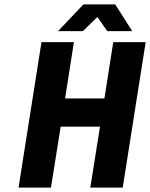

<svg xmlns="http://www.w3.org/2000/svg" viewBox="-20 -850 680 870"><path d="M243.2 -709 357.9 -830.1H502L579.1 -709H465.8L422.9 -771H418.9L356 -709ZM64 0 168 -659.2H314.9L274.9 -403.8H453.1L493.2 -659.2H640.1L536.1 0H389.2L433.1 -275.9H254.9L210.9 0Z"/></svg>

Font: Office Code Pro Bold Italic
Style: Regular
Weight: 700
Italic angle: -9°
Designer: Nathan Rutzky & Paul D. Hunt
Foundry: Adobe Systems Incorporated
Version: Version 1.004;PS 001.004;hotconv 1.0.70;makeotf.lib2.5.58329